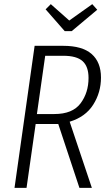

<svg xmlns="http://www.w3.org/2000/svg" viewBox="-20 -906 526 926"><path d="M316 -319 423 0H363L261 -308H152L108 0H50L147 -685H285Q377 -685 422 -645.5Q467 -606 467 -532Q467 -460 429.5 -401Q392 -342 316 -319ZM242 -356Q330 -356 368.5 -407.5Q407 -459 407 -530Q407 -585 378.5 -611Q350 -637 285 -637H198L158 -356ZM425 -886 449 -859 326 -756H292L200 -861L225 -886L314 -807Z"/></svg>

Font: Fira Sans Extra Condensed Light
Style: Italic
Weight: 300
Width: 3
Italic angle: -8°
Designer: Carrois Corporate & Edenspiekermann AG
Foundry: Carrois Corporate GbR & Edenspiekermann AG
Version: Version 4.203